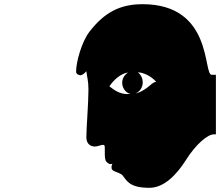

<svg xmlns="http://www.w3.org/2000/svg" viewBox="-20 -799 1050 916"><path d="M693 97C762 97 822 36 868 -37C914 -110 970 -158 1000 -158H1010V-442H990C948 -442 998 -779 660 -779C554 -779 479 -741 407 -648C370 -600 343 -504 343 -457C343 -445 357 -440 364 -440C372 -440 382 -448 392 -459C396 -427 402 -412 402 -372C402 -308 392 -188 392 -144C392 -111 414 -100 432 -100C450 -100 466 -111 476 -107C480 -106 480 -98 480 -88V-66C480 -50 481 -34 488 -27C497 -18 503 -16 507 -16C511 -16 513 -17 516 -18C513 -11 512 -5 512 0C512 7 515 12 522 16C533 22 557 28 565 38C586 65 599 97 693 97ZM502 -387C522 -418 557 -449 591 -453C571 -440 563 -422 563 -404C563 -380 579 -356 602 -351C560 -346 531 -364 502 -387ZM627 -353C649 -363 661 -384 661 -406C661 -423 654 -441 638 -454C664 -453 700 -437 725 -409C714 -407 705 -400 696 -392C687 -384 658 -360 627 -353Z"/></svg>

Font: Teranoptia Furiae
Style: Regular
Weight: 400
Designer: Ariel Martín Pérez
Foundry: Tunera Type Foundry
Version: Version 1.001;FEAKit 1.0